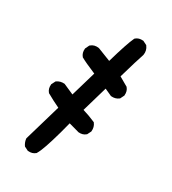

<svg xmlns="http://www.w3.org/2000/svg" viewBox="-191 -888 881 986"><g transform="rotate(30 250.0 -394.5)"><path d="M130.4 -2.9 110.8 -12.7 108.9 -13.7 107.4 -15.6Q96.2 -31.7 93.8 -51.8V-53.7L94.2 -55.7L157.2 -272Q117.7 -290.5 80.1 -312L78.6 -312.5L77.6 -314Q63 -330.6 65.4 -356.4V-358.4L66.4 -359.9L76.2 -379.4L77.1 -381.3L79.1 -382.8Q88.4 -389.6 99.6 -392.6Q110.8 -395.5 123 -394.5H124.5L126 -393.6L186 -367.2L229.5 -516.1Q161.1 -544.9 138.7 -558.1L137.2 -558.6L136.2 -560.1Q121.6 -576.7 124 -602.5V-604L125 -606L134.8 -626.5L135.7 -627.9L137.2 -629.4Q156.2 -646 184.1 -641.6L185.1 -641.1H186L263.2 -610.8Q298.3 -732.9 317.4 -772.9L318.4 -774.4L319.8 -775.9Q336.4 -790.5 362.3 -788.1H364.3L365.7 -787.1L385.3 -777.3L387.2 -776.4L388.7 -774.4Q404.8 -753.4 400.4 -726.1L399.9 -725.1V-724.1Q386.7 -686.5 353.5 -571.3L405.3 -541.5L406.7 -541L407.7 -539.6Q422.4 -522.9 419.9 -497.1V-495.1L418.9 -493.7L409.2 -474.1L408.2 -472.2L406.2 -470.7Q387.7 -456.5 362.3 -459H360.8L359.4 -460L318.8 -478.5L274.9 -327.1Q313 -315.9 349.6 -299.8L352.1 -298.8L353.5 -296.9Q367.7 -278.3 365.2 -252.9V-251L364.3 -249.5L354.5 -230L353.5 -228L352.1 -227.1Q335.4 -212.4 309.6 -214.8H308.6L308.1 -215.3L248 -231.9Q239.3 -196.8 231.2 -168Q223.1 -139.2 215.8 -115Q208.5 -90.8 202.1 -72.3Q195.8 -53.7 189.7 -39.6Q183.6 -25.4 178.2 -16.6L177.7 -15.1L176.3 -14.2Q159.7 0.5 133.8 -2H131.8Z"/></g></svg>

Font: NaikaiFont
Style: Bold
Weight: 700
Version: Version 1.89